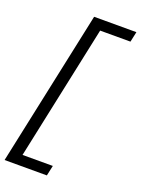

<svg xmlns="http://www.w3.org/2000/svg" viewBox="-209 -774 775 1054"><g transform="rotate(20 178.0 -246.5)"><path d="M205 207H-42L151 -700H398L385 -640H208L41 147H218Z"/></g></svg>

Font: Red Hat Display
Style: Italic
Weight: 400
Italic angle: -12°
Designer: Pentagram / MCKL
Foundry: Pentagram / MCKL
Version: Version 1.003; Red Hat Display Italic